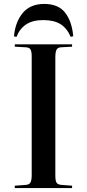

<svg xmlns="http://www.w3.org/2000/svg" viewBox="-20 -955 442 975"><path d="M55 0V-12L110 -16Q128 -17 134.5 -28Q141 -39 141 -67V-669Q141 -694 134.5 -704.5Q128 -715 107 -715L55 -718V-730H346V-718L292 -715Q275 -715 268 -704Q261 -693 261 -664V-63Q261 -37 267.5 -27Q274 -17 294 -16L346 -12V0ZM205 -935Q276 -935 310.5 -891Q345 -847 352 -771L339 -768Q320 -812 287 -832.5Q254 -853 200 -853Q145 -853 112 -830.5Q79 -808 64 -768L51 -770Q57 -842 95 -888.5Q133 -935 205 -935Z"/></svg>

Font: Literata 72pt Medium
Style: Regular
Weight: 500
Designer: Latin by Veronika Burian and Jose Scaglione. Greek by Irene Vlachou. Cyrillic by Vera Evstafieva.
Foundry: TypeTogether
Version: Version 3.002